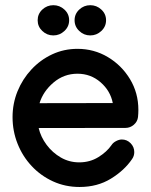

<svg xmlns="http://www.w3.org/2000/svg" viewBox="-20 -725 592 754"><path d="M334.5 -585.9Q309.6 -585.9 291.3 -603.3Q272.9 -620.6 272.9 -645.5Q272.9 -670.4 291.3 -687.5Q309.6 -704.6 334.5 -704.6Q359.4 -704.6 377.9 -687.5Q396.5 -670.4 396.5 -645.5Q396.5 -620.6 377.9 -603.3Q359.4 -585.9 334.5 -585.9ZM189.5 -585.9Q164.6 -585.9 146.2 -603.3Q127.9 -620.6 127.9 -645.5Q127.9 -670.4 146.2 -687.5Q164.6 -704.6 189.5 -704.6Q214.4 -704.6 232.9 -687.5Q251.5 -670.4 251.5 -645.5Q251.5 -620.6 232.9 -603.3Q214.4 -585.9 189.5 -585.9ZM284.2 -533.2Q349.1 -533.2 403.3 -501Q457.5 -468.8 490.5 -414.3Q523.4 -359.9 523.4 -293.5Q523.4 -279.8 522 -265.6Q520 -247.6 505.6 -235.1Q491.2 -222.7 473.1 -222.7L131.8 -222.2Q140.1 -187 163.1 -156.2Q186 -125.5 219 -106.4Q252 -87.4 291 -87.4Q333 -87.4 366.2 -107.9Q399.4 -128.4 418 -155.3Q423.8 -164.6 435.8 -170.9Q447.8 -177.2 458.5 -177.2Q478.5 -177.2 492.9 -162.6Q507.3 -147.9 507.3 -127.9Q507.3 -112.3 498.5 -100.1Q468.3 -55.7 415.3 -23.2Q362.3 9.3 292.5 9.3Q236.3 9.3 188.2 -12.7Q140.1 -34.7 104.5 -72.8Q68.8 -110.8 49.1 -160.4Q29.3 -210 29.3 -265.1Q29.3 -318.4 48.8 -366.5Q68.4 -414.6 103.3 -452.1Q138.2 -489.7 184.6 -511.5Q231 -533.2 284.2 -533.2ZM422.9 -320.3Q413.6 -368.2 375 -401.9Q336.4 -435.5 284.2 -435.5Q231 -435.5 190.2 -400.9Q149.4 -366.2 135.3 -319.8Z"/></svg>

Font: Manjari
Style: Bold
Weight: 700
Designer: Santhosh Thottingal <santhosh.thottingal@gmail.com>
Version: Version 2.000